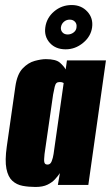

<svg xmlns="http://www.w3.org/2000/svg" viewBox="-20 -735 441 763"><path d="M121 8Q94 8 70 3.5Q46 -1 29 -16.5Q12 -32 5.5 -64.5Q-1 -97 7 -153L41 -391Q48 -440 70 -463Q92 -486 118 -493Q144 -500 162 -500Q202 -500 218 -486Q234 -472 241 -459L246 -495H401L331 0H210L218 -47Q210 -35 198.5 -22.5Q187 -10 168.5 -1Q150 8 121 8ZM169 -81Q175 -81 179 -84.5Q183 -88 185.5 -94.5Q188 -101 190 -108.5Q192 -116 193 -123.5Q194 -131 195 -138L233 -405Q231 -406 229 -407Q227 -408 224 -408.5Q221 -409 217 -409Q209 -409 204.5 -405Q200 -401 197.5 -390.5Q195 -380 191 -359L157 -123Q156 -112 155.5 -104Q155 -96 156 -91Q157 -86 160 -83.5Q163 -81 169 -81ZM241 -539Q201 -539 178 -564.5Q155 -590 160 -626Q165 -664 195 -689.5Q225 -715 265 -715Q303 -715 327 -689Q351 -663 346 -626Q341 -590 310 -564.5Q279 -539 241 -539ZM249 -598Q262 -598 272.5 -606Q283 -614 284 -626Q286 -640 278 -648.5Q270 -657 257 -657Q244 -657 234 -648.5Q224 -640 222 -626Q221 -614 228.5 -606Q236 -598 249 -598Z"/></svg>

Font: Alumni Sans Thin Black
Style: Italic
Weight: 900
Italic angle: -8°
Version: Version 1.016